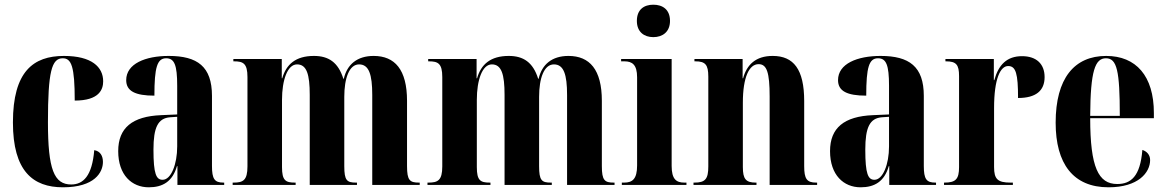

<svg xmlns="http://www.w3.org/2000/svg" viewBox="-20 -787 4962 817"><path d="M248 10C383 10 418 -54 418 -98C418 -123 407 -144 381 -148C372 -38 334 -2 283 -2C210 -2 184 -66 184 -267C184 -483 200 -539 247 -539C284 -539 298 -504 298 -359C402 -359 419 -406 419 -441C419 -502 370 -549 252 -549C122 -549 35 -483 35 -266C35 -59 120 10 248 10Z M613 10C672 10 714 -14 733 -80H735V0H934V-10H931C893 -10 882 -25 882 -81V-379C882 -504 820 -549 698 -549C599 -549 517 -516 517 -446C517 -399 556 -380 637 -380C637 -501 649 -539 687 -539C722 -539 734 -511 734 -422V-300L666 -297C543 -292 483 -243 483 -144C483 -42 541 10 613 10ZM672 -22C645 -22 633 -46 633 -150C633 -245 652 -284 704 -288L734 -290V-164C734 -88 708 -22 672 -22Z M970 0H1238V-10H1235C1195 -10 1180 -19 1180 -76V-362C1180 -446 1203 -513 1244 -513C1285 -513 1298 -471 1298 -383V0H1499V-10H1495C1456 -10 1445 -19 1445 -80V-375C1445 -454 1466 -513 1508 -513C1550 -513 1564 -470 1564 -383V0H1766V-10H1763C1724 -10 1712 -19 1712 -80V-358C1712 -491 1660 -549 1570 -549C1500 -549 1457 -513 1443 -452H1441C1419 -522 1378 -549 1316 -549C1238 -549 1198 -513 1181 -454H1179V-536H973V-526H976C1015 -526 1033 -517 1033 -459V-79C1033 -19 1014 -10 974 -10H970Z M1799 0H2067V-10H2064C2024 -10 2009 -19 2009 -76V-362C2009 -446 2032 -513 2073 -513C2114 -513 2127 -471 2127 -383V0H2328V-10H2324C2285 -10 2274 -19 2274 -80V-375C2274 -454 2295 -513 2337 -513C2379 -513 2393 -470 2393 -383V0H2595V-10H2592C2553 -10 2541 -19 2541 -80V-358C2541 -491 2489 -549 2399 -549C2329 -549 2286 -513 2272 -452H2270C2248 -522 2207 -549 2145 -549C2067 -549 2027 -513 2010 -454H2008V-536H1802V-526H1805C1844 -526 1862 -517 1862 -459V-79C1862 -19 1843 -10 1803 -10H1799Z M2760 -629C2799 -629 2831 -651 2831 -698C2831 -747 2799 -767 2760 -767C2721 -767 2690 -747 2690 -698C2690 -651 2721 -629 2760 -629ZM2626 0H2901V-10H2892C2858 -10 2838 -24 2838 -81V-536H2623V-526H2637C2670 -526 2691 -512 2691 -458V-83C2691 -25 2671 -10 2636 -10H2626Z M2931 0H3199V-10H3196C3154 -10 3141 -25 3141 -76V-350C3141 -459 3168 -514 3208 -514C3243 -514 3255 -479 3255 -376V0H3457V-10H3453C3413 -10 3402 -26 3402 -80V-357C3402 -492 3357 -549 3268 -549C3196 -549 3158 -512 3142 -454H3140V-536H2935V-526H2939C2981 -526 2994 -512 2994 -461V-79C2994 -25 2981 -10 2935 -10H2931Z M3642 10C3701 10 3743 -14 3762 -80H3764V0H3963V-10H3960C3922 -10 3911 -25 3911 -81V-379C3911 -504 3849 -549 3727 -549C3628 -549 3546 -516 3546 -446C3546 -399 3585 -380 3666 -380C3666 -501 3678 -539 3716 -539C3751 -539 3763 -511 3763 -422V-300L3695 -297C3572 -292 3512 -243 3512 -144C3512 -42 3570 10 3642 10ZM3701 -22C3674 -22 3662 -46 3662 -150C3662 -245 3681 -284 3733 -288L3763 -290V-164C3763 -88 3737 -22 3701 -22Z M3997 0H4290V-10H4280C4225 -10 4210 -25 4210 -76V-327C4210 -453 4237 -506 4270 -506C4303 -506 4312 -473 4312 -370C4388 -370 4425 -401 4425 -459C4425 -515 4390 -548 4329 -548C4265 -548 4229 -512 4211 -446H4209V-536H4003V-526H4005C4049 -526 4061 -512 4061 -463V-76C4061 -25 4047 -10 3999 -10H3997Z M4697 10C4824 10 4874 -53 4874 -106C4874 -128 4860 -143 4841 -149C4832 -36 4792 -4 4734 -4C4654 -4 4619 -75 4619 -284H4890V-306C4890 -464 4814 -549 4687 -549C4551 -549 4472 -453 4472 -265C4472 -91 4546 10 4697 10ZM4619 -294C4620 -486 4640 -539 4686 -539C4733 -539 4745 -486 4745 -294Z"/></svg>

Font: Noto Serif Display Condensed Extra
Style: Regular
Weight: 800
Width: 3
Designer: Monotype Design Team
Foundry: Monotype Imaging Inc.
Version: Version 1.900